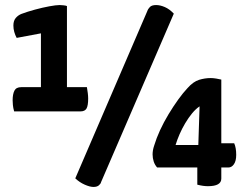

<svg xmlns="http://www.w3.org/2000/svg" viewBox="-20 -730 977 760"><path d="M36 -289Q32 -303 31 -314.5Q30 -326 30 -333Q30 -357 37 -371Q44 -385 64 -385H142V-598L46 -580Q40 -591 36.5 -603.5Q33 -616 33 -629Q33 -648 42.5 -659Q52 -670 65 -675Q89 -684 118.5 -692Q148 -700 175 -705Q202 -710 216 -710Q221 -710 231 -709Q241 -708 245 -706V-385H324Q326 -373 327.5 -361.5Q329 -350 329 -340Q329 -312 322.5 -300.5Q316 -289 298 -289ZM350 10Q336 10 315.5 1Q295 -8 278 -24L563 -686Q566 -695 573.5 -702.5Q581 -710 598 -710Q614 -710 632.5 -702Q651 -694 668 -676L380 -9Q379 -3 371.5 3.5Q364 10 350 10ZM803 7Q784 7 761 1V-67H602Q593 -77 588.5 -90.5Q584 -104 584 -119Q584 -135 590 -153Q599 -183 613.5 -214.5Q628 -246 647 -277.5Q666 -309 685.5 -336Q705 -363 722 -381Q745 -407 768 -414Q791 -421 814 -421Q824 -421 836 -419Q848 -417 856 -415V-163H907Q911 -154 913 -142.5Q915 -131 915 -117Q915 -93 906 -80Q897 -67 884 -67H856V-23Q856 7 803 7ZM675 -156H765L770 -309Q755 -299 740.5 -281.5Q726 -264 713 -242Q700 -220 690.5 -198Q681 -176 675 -156Z"/></svg>

Font: Yanone Kaffeesatz SemiBold
Style: Regular
Weight: 600
Designer: Yanone (Cyrillic: Daniel Pouzeot, Huerta Tipografica, and Cyreal)
Foundry: Yanone
Version: Version 2.003